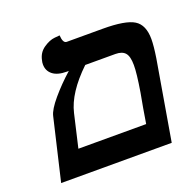

<svg xmlns="http://www.w3.org/2000/svg" viewBox="-104 -666 778 772"><g transform="rotate(-20 285.0 -280.0)"><path d="M413.1 -413.1H284.2Q194.3 -327.1 175.8 -247.1L143.1 -106H433.1Q436 -127 443.6 -169.4Q451.2 -211.9 455.1 -232.9Q468.3 -313 467.8 -346.2Q467.8 -383.3 454.8 -398.2Q441.9 -413.1 413.1 -413.1ZM30.8 0 92.8 -264.2Q98.6 -290 134.3 -332Q169.9 -374 213.9 -413.1H205.1Q166 -413.1 145.5 -429.4Q125 -445.8 125 -473.1Q125 -482.9 127 -488.8Q132.8 -521 158.4 -538.6Q184.1 -556.2 206.1 -558.1L228 -560.1Q230 -525.9 246.1 -525.9H399.9Q497.1 -525.9 533.4 -503.4Q569.8 -481 569.8 -419.9Q569.8 -391.1 562 -340.8L503.9 0Z"/></g></svg>

Font: Linux Libertine O
Style: Semibold Italic
Weight: 600
Italic angle: -11.5°
Designer: Philipp H. Poll
Foundry: Philipp H. Poll
Version: Version 5.1.2